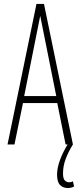

<svg xmlns="http://www.w3.org/2000/svg" viewBox="-20 -729 405 969"><path d="M18 0 164 -709H202L348 0H311L269 -209H96L53 0ZM102 -244H264L183 -649ZM322 220Q299 220 283.5 205Q268 190 268 153Q268 86 326 -8L348 0Q324 39 311 74.5Q298 110 298 146Q298 173 307.5 182Q317 191 329 191Q340 191 348 186L354 212Q340 220 322 220Z"/></svg>

Font: Georama Condensed ExtraLight
Style: Regular
Weight: 200
Width: 3
Designer: Jean-Baptiste Levee
Foundry: Production Type
Version: Version 1.000